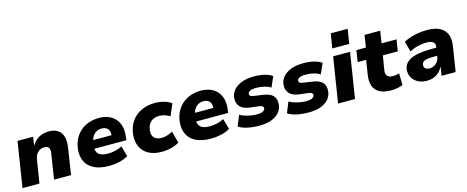

<svg xmlns="http://www.w3.org/2000/svg" viewBox="-39 -1398 5014 2060"><g transform="rotate(-15 2468.5 -368.5)"><path d="M24 0 103 -503H277L262 -410H265Q297 -465 346 -490Q395 -515 454 -515Q512 -515 551 -490Q590 -465 605 -414.5Q620 -364 607 -285L563 0H374L418 -279Q423 -308 418.5 -326.5Q414 -345 400 -354Q386 -363 362 -363Q335 -363 312 -350.5Q289 -338 274 -315.5Q259 -293 254 -262L212 0Z M988 11Q885 11 819.5 -21.5Q754 -54 726 -113Q698 -172 706 -249Q715 -329 754.5 -388.5Q794 -448 859.5 -481.5Q925 -515 1011 -515Q1089 -515 1144 -482Q1199 -449 1224.5 -387.5Q1250 -326 1237 -241L1233 -208H851L866 -301H1104L1092 -286Q1097 -322 1089 -347Q1081 -372 1060 -385Q1039 -398 1006 -398Q974 -398 948.5 -383Q923 -368 907 -342Q891 -316 885 -281L880 -252Q873 -207 884.5 -177.5Q896 -148 927 -134Q958 -120 1010 -120Q1048 -120 1090.5 -130Q1133 -140 1164 -158L1198 -41Q1154 -14 1098.5 -1.5Q1043 11 988 11Z M1569 11Q1482 11 1423 -22Q1364 -55 1337.5 -114Q1311 -173 1319 -249Q1326 -310 1350.5 -359Q1375 -408 1415.5 -442.5Q1456 -477 1510.5 -496Q1565 -515 1632 -515Q1686 -515 1735 -500.5Q1784 -486 1813 -463L1757 -333Q1734 -349 1702.5 -359Q1671 -369 1639 -369Q1608 -369 1584 -360Q1560 -351 1543 -334Q1526 -317 1516 -294Q1506 -271 1504 -243Q1498 -192 1524.5 -163Q1551 -134 1607 -134Q1637 -134 1670 -144Q1703 -154 1730 -170L1765 -39Q1743 -25 1711.5 -13Q1680 -1 1643.5 5Q1607 11 1569 11Z M2119 11Q2016 11 1950.5 -21.5Q1885 -54 1857 -113Q1829 -172 1837 -249Q1846 -329 1885.5 -388.5Q1925 -448 1990.5 -481.5Q2056 -515 2142 -515Q2220 -515 2275 -482Q2330 -449 2355.5 -387.5Q2381 -326 2368 -241L2364 -208H1982L1997 -301H2235L2223 -286Q2228 -322 2220 -347Q2212 -372 2191 -385Q2170 -398 2137 -398Q2105 -398 2079.5 -383Q2054 -368 2038 -342Q2022 -316 2016 -281L2011 -252Q2004 -207 2015.5 -177.5Q2027 -148 2058 -134Q2089 -120 2141 -120Q2179 -120 2221.5 -130Q2264 -140 2295 -158L2329 -41Q2285 -14 2229.5 -1.5Q2174 11 2119 11Z M2657 11Q2583 11 2523.5 -1.5Q2464 -14 2424 -41L2472 -159Q2497 -144 2528.5 -134Q2560 -124 2593 -118.5Q2626 -113 2655 -113Q2703 -113 2725.5 -124.5Q2748 -136 2750 -155Q2752 -169 2742 -178Q2732 -187 2708 -191L2598 -204Q2525 -214 2493.5 -253Q2462 -292 2468 -348Q2472 -392 2502.5 -430Q2533 -468 2591 -491.5Q2649 -515 2735 -515Q2774 -515 2810.5 -509.5Q2847 -504 2879 -493Q2911 -482 2934 -465L2883 -350Q2853 -370 2810 -380Q2767 -390 2726 -390Q2676 -390 2654 -378Q2632 -366 2630 -348Q2629 -335 2638 -326Q2647 -317 2670 -314L2773 -299Q2853 -288 2886 -252Q2919 -216 2912 -152Q2907 -102 2873.5 -65Q2840 -28 2784.5 -8.5Q2729 11 2657 11Z M3205 11Q3131 11 3071.5 -1.5Q3012 -14 2972 -41L3020 -159Q3045 -144 3076.5 -134Q3108 -124 3141 -118.5Q3174 -113 3203 -113Q3251 -113 3273.5 -124.5Q3296 -136 3298 -155Q3300 -169 3290 -178Q3280 -187 3256 -191L3146 -204Q3073 -214 3041.5 -253Q3010 -292 3016 -348Q3020 -392 3050.5 -430Q3081 -468 3139 -491.5Q3197 -515 3283 -515Q3322 -515 3358.5 -509.5Q3395 -504 3427 -493Q3459 -482 3482 -465L3431 -350Q3401 -370 3358 -380Q3315 -390 3274 -390Q3224 -390 3202 -378Q3180 -366 3178 -348Q3177 -335 3186 -326Q3195 -317 3218 -314L3321 -299Q3401 -288 3434 -252Q3467 -216 3460 -152Q3455 -102 3421.5 -65Q3388 -28 3332.5 -8.5Q3277 11 3205 11Z M3622 -587 3648 -748H3836L3810 -587ZM3529 0 3609 -503H3797L3717 0Z M4119 11Q4037 11 3988.5 -16Q3940 -43 3922.5 -93.5Q3905 -144 3916 -214L3941 -375H3847L3867 -503H3973L3994 -638H4168L4147 -503H4313L4293 -375H4127L4101 -218Q4094 -173 4113.5 -152.5Q4133 -132 4176 -132Q4193 -132 4211 -135.5Q4229 -139 4245 -143L4248 -13Q4218 -1 4186 5Q4154 11 4119 11Z M4513 11Q4456 11 4414 -12.5Q4372 -36 4351 -75Q4330 -114 4335 -161Q4340 -209 4375 -241.5Q4410 -274 4478 -290Q4546 -306 4650 -306H4722L4709 -220H4651Q4608 -220 4579 -215.5Q4550 -211 4534.5 -199Q4519 -187 4516 -164Q4513 -140 4529.5 -125Q4546 -110 4578 -110Q4604 -110 4627 -122Q4650 -134 4666 -156Q4682 -178 4687 -209L4703 -312Q4710 -352 4686.5 -369.5Q4663 -387 4610 -387Q4570 -387 4523.5 -376.5Q4477 -366 4424 -340L4393 -456Q4431 -475 4473.5 -488.5Q4516 -502 4561.5 -508.5Q4607 -515 4655 -515Q4741 -515 4794.5 -487Q4848 -459 4869.5 -405.5Q4891 -352 4878 -273L4835 0H4679L4694 -97H4692Q4674 -61 4647 -37Q4620 -13 4587 -1Q4554 11 4513 11Z"/></g></svg>

Font: Nunito Sans 8pt Black
Style: Italic
Weight: 900
Italic angle: -9°
Version: Version 3.101;gftools[0.9.27]